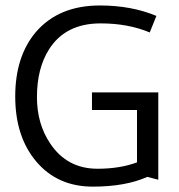

<svg xmlns="http://www.w3.org/2000/svg" viewBox="-20 -672 653 701"><path d="M557.9 -15.8 517.8 -26.2Q438.1 9.4 318.8 9.4Q190.6 9.4 113.1 -81.4Q35.6 -172.3 35.6 -319.8Q35.6 -465.8 110.9 -555Q194.6 -652 344.6 -652Q459.9 -652 551 -613.9L526.7 -553.5Q448 -586.6 347.5 -586.6Q218.8 -586.6 158.9 -491.6Q114.9 -422.3 114.9 -317.3Q114.9 -219.8 163.4 -148Q224.8 -55.9 336.1 -55.9Q417.8 -55.9 480.2 -79.2V-270.3H315.8V-334.7H557.9Z"/></svg>

Font: Shan Wanhai
Style: Regular
Weight: 400
Designer: Khon Soe Zaw Thu
Foundry: Shan Unicode
Version: Version 1.00 June 3, 2017, initial release